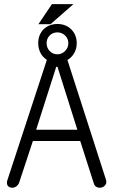

<svg xmlns="http://www.w3.org/2000/svg" viewBox="-20 -877 540 915"><path d="M330.1 -857.4H227.5L163.1 -761.7H220.7ZM202.1 -670.9Q202.1 -693.4 216.8 -708Q231.4 -722.7 253.9 -722.7Q274.4 -722.7 290 -708Q305.7 -693.4 305.7 -670.9Q305.7 -649.4 290 -633.8Q274.4 -618.2 253.9 -618.2Q231.4 -618.2 216.8 -633.8Q202.1 -649.4 202.1 -670.9ZM152.3 -258.8 248 -558.6H253.9L348.6 -258.8ZM202.1 -587.9 14.6 -16.6Q10.7 -2 16.6 7.8Q22.5 15.6 34.2 17.6Q44.9 18.6 55.7 12.7Q66.4 5.9 71.3 -6.8L136.7 -205.1H362.3L426.8 -3.9Q429.7 8.8 441.4 14.6Q451.2 19.5 463.9 16.6Q475.6 13.7 482.4 3.9Q489.3 -5.9 485.4 -19.5L301.8 -589.8L300.8 -590.8Q321.3 -602.5 333 -623Q345.7 -644.5 345.7 -670.9Q345.7 -710.9 319.3 -737.3Q293 -762.7 253.9 -762.7Q213.9 -762.7 187.5 -737.3Q162.1 -710.9 162.1 -670.9Q162.1 -646.5 172.9 -625Q182.6 -605.5 202.1 -592.8Z"/></svg>

Font: GulimChe
Style: Regular
Weight: 400
Monospace: yes
Version: Version 2.21